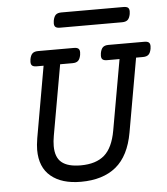

<svg xmlns="http://www.w3.org/2000/svg" viewBox="-53 -788 734 846"><g transform="rotate(-5 314.0 -364.5)"><path d="M628.4 -558.1Q628.4 -550.8 627.4 -546.4Q624 -528.3 615.7 -520.8Q607.4 -513.2 590.8 -513.2H560.5L502.9 -187Q484.9 -85 426.8 -37.1Q368.7 10.7 271 10.7Q186.5 10.7 138.7 -29.1Q90.8 -68.8 90.8 -146Q90.8 -166.5 95.7 -196.8L151.4 -513.2H121.1Q107.4 -513.2 101.3 -518.1Q95.2 -522.9 95.2 -534.7Q95.2 -542 96.2 -546.4Q99.6 -564.5 107.9 -572Q116.2 -579.6 132.8 -579.6H291Q304.7 -579.6 310.8 -574.7Q316.9 -569.8 316.9 -558.1Q316.9 -550.8 315.9 -546.4Q312.5 -528.3 304.2 -520.8Q295.9 -513.2 279.3 -513.2H224.6L169.4 -201.7Q165 -176.8 165 -156.7Q165 -106.4 192.4 -84Q219.7 -61.5 276.4 -61.5Q344.2 -61.5 381.6 -94.2Q418.9 -127 432.1 -201.7L487.3 -513.2H432.6Q418.9 -513.2 412.8 -518.1Q406.7 -522.9 406.7 -534.7Q406.7 -542 407.7 -546.4Q411.1 -564.5 419.4 -572Q427.7 -579.6 444.3 -579.6H602.5Q616.2 -579.6 622.3 -574.7Q628.4 -569.8 628.4 -558.1ZM550.3 -718.8Q550.3 -711.4 549.3 -707Q545.9 -689 537.6 -681.4Q529.3 -673.8 512.7 -673.8H238.3Q224.6 -673.8 218.5 -678.7Q212.4 -683.6 212.4 -695.3Q212.4 -702.6 213.4 -707Q216.8 -725.1 225.1 -732.7Q233.4 -740.2 250 -740.2H524.4Q538.1 -740.2 544.2 -735.4Q550.3 -730.5 550.3 -718.8Z"/></g></svg>

Font: Courier Prime
Style: Italic
Weight: 400
Italic angle: -10°
Designer: Alan Dague-Greene
Foundry: Quote-Unquote Apps
Version: Version 3.018